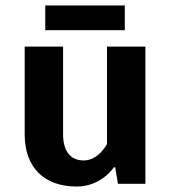

<svg xmlns="http://www.w3.org/2000/svg" viewBox="-20 -670 620 700"><path d="M285 -85C240 -85 210 -115 210 -180V-500H70V-180C70 -60 140 10 260 10C350 10 395 -60 395 -60H400L410 0H510V-500H370V-145C370 -145 340 -85 285 -85ZM145 -650V-560H435V-650Z"/></svg>

Font: Scada
Style: Bold
Weight: 700
Designer: Jovanny Lemonad
Foundry: Jovanny Lemonad
Version: Version 3.005